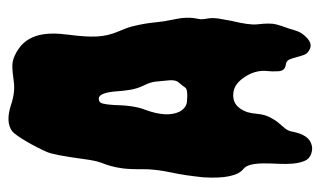

<svg xmlns="http://www.w3.org/2000/svg" viewBox="-178 -596 787 472"><g transform="rotate(-90 216.0 -360.5)"><path d="M94.7 11.7Q85 14.6 72.8 10.3Q60.5 5.9 55.7 -6.3Q50.8 -18.6 49.3 -34.7Q47.9 -50.8 48.8 -69.3Q49.8 -87.9 49.8 -105.5Q49.8 -144.5 37.1 -155.3Q10.7 -174.8 15.6 -254.9Q20.5 -300.8 26.4 -328.1Q36.1 -373 35.6 -404.3Q35.2 -435.5 37.6 -453.1Q40 -470.7 43.5 -482.4Q46.9 -494.1 51.8 -506.8Q56.6 -519.5 60.5 -548.8Q70.3 -622.1 78.1 -639.6Q88.9 -664.1 104 -689.9Q119.1 -715.8 128.9 -724.6Q151.4 -741.2 193.4 -727.5Q224.6 -716.8 251.5 -720.7Q278.3 -724.6 292.5 -724.1Q306.6 -723.6 324.2 -713.4Q341.8 -703.1 351.6 -689Q361.3 -674.8 365.2 -658.2Q372.1 -629.9 366.2 -586.4Q360.4 -543 361.8 -516.1Q363.3 -489.3 373.5 -465.3Q383.8 -441.4 387.2 -427.2Q390.6 -413.1 393.1 -398.9Q395.5 -384.8 397 -368.7Q398.4 -352.5 402.8 -332Q407.2 -311.5 407.7 -299.3Q408.2 -287.1 407.2 -279.3Q406.2 -271.5 404.8 -265.1Q403.3 -258.8 405.8 -245.6Q408.2 -232.4 405.8 -216.8Q403.3 -201.2 400.4 -186.5Q389.6 -141.6 391.6 -123Q395.5 -89.8 391.6 -75.7Q387.7 -61.5 384.3 -52.7Q380.9 -43.9 376.5 -28.3Q372.1 -12.7 358.4 0Q344.7 12.7 332.5 7.8Q320.3 2.9 316.9 -6.3Q313.5 -15.6 311 -25.4Q308.6 -35.2 305.2 -43Q301.8 -50.8 293 -51.8Q277.3 -53.7 276.4 -69.8Q275.4 -85.9 276.9 -98.1Q278.3 -110.4 275.4 -123Q272.5 -135.7 265.6 -147.5Q248 -177.7 224.6 -180.7Q189.5 -185.5 175.8 -146.5Q172.9 -136.7 171.4 -120.6Q169.9 -104.5 163.6 -91.8Q157.2 -79.1 149.9 -70.3Q142.6 -61.5 136.2 -54.2Q129.9 -46.9 127.9 -36.1Q120.1 5.9 94.7 11.7ZM181.6 -397.5Q162.1 -344.7 176.8 -313.5Q186.5 -295.9 202.1 -294.9Q231.4 -292 236.3 -299.3Q241.2 -306.6 248.5 -314.9Q255.9 -323.2 253.9 -340.3Q252 -357.4 251 -370.6Q250 -383.8 241.7 -400.4Q233.4 -417 230.5 -436Q227.5 -455.1 226.6 -472.7Q222.7 -511.7 209 -511.7Q199.2 -511.7 196.8 -501.5Q194.3 -491.2 193.4 -474.6Q192.4 -423.8 181.6 -397.5Z"/></g></svg>

Font: Creepster Caps
Style: Regular
Weight: 400
Designer: Font Diner, Inc
Foundry: Font Diner, Inc
Version: Version 1.000